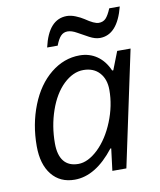

<svg xmlns="http://www.w3.org/2000/svg" viewBox="-83 -800 732 876"><g transform="rotate(-10 282.5 -361.5)"><path d="M418 -606.9Q396 -606.9 369.9 -620.8Q343.8 -634.8 319.8 -648.4Q295.9 -662.1 277.1 -662.1Q258.3 -662.1 245.6 -648.9Q232.9 -635.7 221.7 -606H172.9Q201.2 -731.9 285.6 -731.9Q304.7 -731.9 326.2 -723.1Q347.7 -714.4 363.3 -704.1Q404.3 -675.8 424.6 -675.8Q444.8 -675.8 457.3 -688.5Q469.7 -701.2 482.9 -732.9H531.7Q499.5 -606.9 418 -606.9ZM192.9 9.8Q125.5 9.8 86.7 -38.3Q47.9 -86.4 47.9 -170.9Q47.9 -271.5 82.3 -358.6Q116.7 -445.8 178 -495.4Q239.3 -544.9 312 -544.9Q357.4 -544.9 392.3 -520.8Q427.2 -496.6 446.8 -451.2H452.1L484.9 -535.2H546.9L433.1 0H368.2L380.9 -102.1H377Q290 9.8 192.9 9.8ZM313.5 -103Q360.4 -148.4 389.6 -220.7Q418.9 -293 418.9 -366.2Q418.9 -416 391.8 -446Q364.7 -476.1 317.1 -476.1Q269.5 -476.1 225.1 -434.1Q181.6 -392.1 156.7 -320.3Q131.8 -248.5 131.8 -168.9Q131.8 -114.3 154.5 -86.2Q177.2 -58.1 221.7 -58.1Q266.1 -58.1 313.5 -103Z"/></g></svg>

Font: Open Sans Hebrew
Style: Italic
Weight: 400
Italic angle: -12°
Foundry: Ascender Corporation, Yanek Iontef
Version: Version 2.001;PS 002.001;hotconv 1.0.70;makeotf.lib2.5.58329